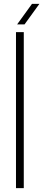

<svg xmlns="http://www.w3.org/2000/svg" viewBox="-20 -965 222 985"><path d="M62 0V-800H102V0ZM68 -840 144 -945H182L106 -840Z"/></svg>

Font: Big Shoulders Stencil Text Thin
Style: Regular
Weight: 100
Designer: Patric King
Foundry: XO Type Co
Version: Version 2.001